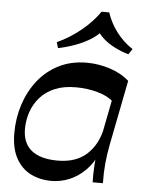

<svg xmlns="http://www.w3.org/2000/svg" viewBox="-56 -852 680 908"><g transform="rotate(5 284.0 -398.0)"><path d="M479.3 -387.5Q453.6 -412.6 404.4 -426.6Q355.3 -440.7 299.4 -440.7Q241.6 -440.7 199.6 -423Q157.6 -405.2 130.5 -374.6Q103.4 -343.9 90.2 -305.8Q77.1 -267.7 76.4 -226.9Q75.7 -157 118.4 -122.4Q161.1 -87.8 243.3 -87.8Q330.3 -87.8 381.4 -134.6Q432.6 -181.4 448.9 -261.6L441.7 -148.8Q418.3 -93.2 382.7 -57.7Q347.1 -22.3 305.7 -5.9Q264.4 10.5 222.7 10.5Q167.1 10.5 123.3 -11.7Q79.4 -33.8 53.9 -80.3Q28.3 -126.8 28 -198.1Q27.7 -269.8 48.8 -335.1Q70 -400.5 110.1 -451.3Q150.2 -502.2 208.5 -531.6Q266.8 -561 340.7 -561Q396.6 -561 451.1 -543.4Q505.6 -525.8 542.9 -492.6ZM417.2 0Q416.2 -38 418.6 -78.3Q420.9 -118.6 429.9 -168L495.2 -501.8L542.9 -492.6L482.3 -184.2Q473 -136.4 469 -92.6Q465 -48.8 466 0ZM198.7 -617.8 190.9 -645.4Q253.4 -674.3 305.2 -717.2Q356.9 -760.1 389.1 -807.3H425.4Q440.8 -759.7 472.9 -716.6Q505.1 -673.6 550.4 -644L532.9 -617.8Q497.3 -628.1 465.6 -644.4Q433.9 -660.8 411 -681.6Q388.1 -702.4 378.4 -725.7H407.1Q387.4 -698.1 353.6 -676.7Q319.7 -655.4 279.6 -640.7Q239.4 -626.1 198.7 -617.8Z"/></g></svg>

Font: Savate ExtraLight
Style: Italic
Weight: 200
Italic angle: -11°
Designer: Max Esnée
Foundry: Plomb Type
Version: Version 2.000